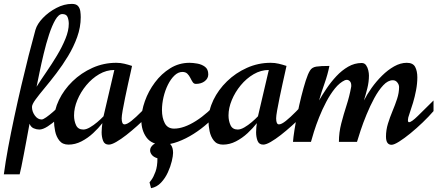

<svg xmlns="http://www.w3.org/2000/svg" viewBox="-56 -736 2269 996"><path d="M-36.1 168.5Q-27.8 105.5 -13.7 29.3Q0.5 -46.9 18.1 -128.9Q35.6 -210.9 54.7 -292.2Q73.7 -373.5 92.5 -447.5Q111.3 -521.5 127.9 -581.1Q136.7 -611.8 166.5 -642.8Q196.3 -673.8 236.6 -694.8Q276.9 -715.8 316.9 -715.8Q339.4 -715.8 348.9 -704.6Q358.4 -693.4 360.6 -677.5Q362.8 -661.6 362.8 -647Q362.8 -595.2 344.5 -544.2Q326.2 -493.2 297.4 -445.6Q268.6 -397.9 236.3 -355.7Q204.1 -313.5 175.3 -279.1Q146.5 -244.6 128.2 -219.5Q109.9 -194.3 109.9 -181.2Q109.9 -157.2 124.8 -136.7Q139.6 -116.2 160.2 -116.2Q167.5 -116.2 183.6 -127.4Q199.7 -138.7 218.8 -155.3Q237.8 -171.9 254.6 -188.7Q271.5 -205.6 280.8 -216.8V-160.2Q265.1 -141.1 240.7 -118.7Q216.3 -96.2 191.2 -80.1Q166 -64 147.9 -64Q133.8 -64 118.9 -70.3Q104 -76.7 97.2 -94.2Q96.2 -89.8 91.8 -65.2Q87.4 -40.5 80.8 -5.6Q74.2 29.3 67.4 65.4Q60.5 101.6 54.7 129.9Q48.8 158.2 45.9 168.5ZM133.8 -286.1Q155.8 -320.8 184.3 -362.3Q212.9 -403.8 239.5 -448Q266.1 -492.2 283.4 -534.7Q300.8 -577.1 300.8 -612.8Q300.8 -631.3 294.7 -647.2Q288.6 -663.1 267.1 -663.1Q248.5 -663.1 231.2 -633.3Q213.9 -603.5 198.5 -556.6Q183.1 -509.8 170.7 -457.5Q158.2 -405.3 148.7 -359.1Q139.2 -313 133.8 -286.1Z M299.3 14.2Q268.6 14.2 252.2 -6.3Q235.8 -26.9 230 -55.7Q224.1 -84.5 224.1 -109.9Q224.1 -164.1 249.8 -217.3Q275.4 -270.5 320.3 -314.2Q365.2 -357.9 423.6 -384Q481.9 -410.2 546.9 -410.2Q568.8 -410.2 588.4 -405.5Q607.9 -400.9 628.9 -394Q627.9 -388.2 622.1 -362.5Q616.2 -336.9 608.4 -301.3Q600.6 -265.6 593 -229Q585.4 -192.4 580.3 -163.3Q575.2 -134.3 575.2 -122.1Q575.2 -90.8 589.8 -90.8Q603 -90.8 625.7 -108.9Q648.4 -127 677.7 -156.7Q707 -186.5 739.3 -222.2V-166Q727.5 -151.9 705.3 -129.6Q683.1 -107.4 655.3 -82.5Q627.4 -57.6 599.4 -35.6Q571.3 -13.7 547.1 0.2Q522.9 14.2 508.3 14.2Q486.3 14.2 478.8 -5.6Q471.2 -25.4 471.2 -49.8Q471.2 -62.5 472.4 -75Q473.6 -87.4 475.1 -97.2Q455.1 -71.3 427.2 -45.4Q399.4 -19.5 366.7 -2.7Q334 14.2 299.3 14.2ZM376 -64Q391.1 -64 410.4 -75.2Q429.7 -86.4 448.7 -102.5Q467.8 -118.7 481 -132.8L537.1 -373Q496.1 -373 458.5 -351.1Q420.9 -329.1 391.6 -293.7Q362.3 -258.3 345.2 -217Q328.1 -175.8 328.1 -137.2Q328.1 -108.9 338.6 -86.4Q349.1 -64 376 -64Z M790 14.2Q731 14.2 704.1 -22.7Q677.2 -59.6 677.2 -112.8Q677.2 -159.7 695.6 -211.4Q713.9 -263.2 747.6 -308.3Q781.2 -353.5 826.9 -381.8Q872.6 -410.2 927.2 -410.2Q944.3 -410.2 967.3 -406.2Q990.2 -402.3 1007.3 -389.6Q1024.4 -377 1024.4 -350.1Q1024.4 -329.1 1006.1 -314.9Q987.8 -300.8 960 -300.8Q949.7 -300.8 943.6 -310.1Q937.5 -319.3 931.4 -331.8Q925.3 -344.2 916 -353.5Q906.7 -362.8 890.1 -362.8Q868.2 -362.8 848.9 -344.2Q829.6 -325.7 814.9 -296.1Q800.3 -266.6 792.2 -231.9Q784.2 -197.3 784.2 -165Q784.2 -125 798.8 -96.9Q813.5 -68.8 847.2 -68.8Q897.5 -68.8 960.4 -108.6Q1023.4 -148.4 1081.1 -215.8V-161.1Q1057.1 -128.9 1022.5 -97.7Q987.8 -66.4 948 -41.3Q908.2 -16.1 867.4 -1Q826.7 14.2 790 14.2ZM727.5 240.2 719.7 210Q719.7 210 730 196.3Q740.2 182.6 750.5 155Q760.7 127.4 760.7 85Q741.2 79.1 731.9 67.6Q722.7 56.2 722.7 43.9Q722.7 27.3 739.7 13.7Q756.8 0 790.5 0Q819.3 0 830.6 15.4Q841.8 30.8 841.8 57.1Q841.8 72.3 835.2 100.1Q828.6 127.9 814.9 158Q801.3 188 779.5 211.2Q757.8 234.4 727.5 240.2Z M1100.6 14.2Q1069.8 14.2 1053.5 -6.3Q1037.1 -26.9 1031.2 -55.7Q1025.4 -84.5 1025.4 -109.9Q1025.4 -164.1 1051 -217.3Q1076.7 -270.5 1121.6 -314.2Q1166.5 -357.9 1224.9 -384Q1283.2 -410.2 1348.1 -410.2Q1370.1 -410.2 1389.6 -405.5Q1409.2 -400.9 1430.2 -394Q1429.2 -388.2 1423.3 -362.5Q1417.5 -336.9 1409.7 -301.3Q1401.9 -265.6 1394.3 -229Q1386.7 -192.4 1381.6 -163.3Q1376.5 -134.3 1376.5 -122.1Q1376.5 -90.8 1391.1 -90.8Q1404.3 -90.8 1427 -108.9Q1449.7 -127 1479 -156.7Q1508.3 -186.5 1540.5 -222.2V-166Q1528.8 -151.9 1506.6 -129.6Q1484.4 -107.4 1456.5 -82.5Q1428.7 -57.6 1400.6 -35.6Q1372.6 -13.7 1348.4 0.2Q1324.2 14.2 1309.6 14.2Q1287.6 14.2 1280 -5.6Q1272.5 -25.4 1272.5 -49.8Q1272.5 -62.5 1273.7 -75Q1274.9 -87.4 1276.4 -97.2Q1256.3 -71.3 1228.5 -45.4Q1200.7 -19.5 1168 -2.7Q1135.3 14.2 1100.6 14.2ZM1177.2 -64Q1192.4 -64 1211.7 -75.2Q1231 -86.4 1250 -102.5Q1269 -118.7 1282.2 -132.8L1338.4 -373Q1297.4 -373 1259.8 -351.1Q1222.2 -329.1 1192.9 -293.7Q1163.6 -258.3 1146.5 -217Q1129.4 -175.8 1129.4 -137.2Q1129.4 -108.9 1139.9 -86.4Q1150.4 -64 1177.2 -64Z M1975.1 15.1Q1946.3 15.1 1946.3 -27.8Q1946.3 -61.5 1956.5 -94.7Q1966.8 -127.9 1980.2 -159.9Q1993.7 -191.9 2003.9 -223.1Q2014.2 -254.4 2014.2 -284.2Q2014.2 -296.9 2005.1 -308.3Q1996.1 -319.8 1981.9 -319.8Q1956.5 -319.8 1932.1 -293.7Q1907.7 -267.6 1885.7 -227.1Q1863.8 -186.5 1845.5 -141.8Q1827.1 -97.2 1814.5 -58.8Q1801.8 -20.5 1795.9 0H1702.1Q1702.1 -48.8 1714.4 -95.9Q1726.6 -143.1 1741.7 -189.7Q1756.8 -236.3 1765.1 -282.2Q1766.1 -285.2 1766.1 -288.1Q1766.1 -291 1766.1 -293Q1766.1 -307.1 1759 -314.5Q1752 -321.8 1743.2 -321.8Q1738.8 -321.8 1732.9 -319.8Q1705.6 -307.1 1681.4 -277.1Q1657.2 -247.1 1636.5 -207.8Q1615.7 -168.5 1599.6 -127.9Q1583.5 -87.4 1572.8 -53.2Q1562 -19 1557.1 0H1463.9Q1465.3 -22 1471.4 -60.8Q1477.5 -99.6 1486.8 -145.8Q1496.1 -191.9 1507.3 -236.8Q1518.6 -281.7 1530 -317.6Q1541.5 -353.5 1552.2 -370.1Q1562 -386.7 1584.5 -390.4Q1606.9 -394 1652.8 -394Q1644 -349.6 1627.7 -303.7Q1611.3 -257.8 1599.1 -214.8Q1615.7 -243.7 1638.4 -277.3Q1661.1 -311 1689.2 -341.1Q1717.3 -371.1 1750.2 -390.1Q1783.2 -409.2 1820.3 -409.2Q1835 -409.2 1843 -397.7Q1851.1 -386.2 1854.5 -371.1Q1857.9 -356 1857.9 -344.2Q1857.9 -311.5 1849.6 -278.3Q1841.3 -245.1 1832 -214.8Q1847.7 -246.1 1871.8 -280Q1896 -314 1925.8 -343.5Q1955.6 -373 1988.5 -391.6Q2021.5 -410.2 2054.2 -410.2Q2086.4 -410.2 2097.7 -388.7Q2108.9 -367.2 2108.9 -335Q2108.9 -302.2 2102.3 -267.8Q2095.7 -233.4 2086.7 -203.4Q2077.6 -173.3 2070.3 -152.8Q2063 -132.3 2062 -127Q2061.5 -122.6 2060.8 -118.9Q2060.1 -115.2 2060.1 -112.8Q2060.1 -102.1 2065.9 -102.1Q2078.6 -102.1 2111.8 -134.8Q2145 -167.5 2192.9 -214.8V-159.7Q2168.9 -131.8 2137.2 -101.3Q2105.5 -70.8 2073.2 -44.4Q2041 -18.1 2014.6 -1.5Q1988.3 15.1 1975.1 15.1Z"/></svg>

Font: Norican
Style: Regular
Weight: 400
Designer: Vernon Adams
Foundry: Vernon Adams
Version: Version 1.100; ttfautohint (v1.8.4.7-5d5b);gftools[0.9.33]